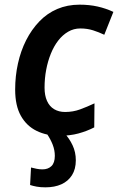

<svg xmlns="http://www.w3.org/2000/svg" viewBox="-20 -572 506 823"><path d="M175 231Q153 231 137 228Q121 225 109 221L113 146Q125 149 137 151.5Q149 154 162 154Q186 154 200.5 140Q215 126 215 96Q215 72 206 48.5Q197 25 180 0H257Q277 21 291 50.5Q305 80 305 115Q305 153 288.5 179Q272 205 243 218Q214 231 175 231ZM234 10Q180 10 137 -11Q94 -32 69.5 -75.5Q45 -119 45 -188Q45 -246 57 -300Q69 -354 92 -399.5Q115 -445 148.5 -480Q182 -515 225.5 -533.5Q269 -552 321 -552Q363 -552 398.5 -544Q434 -536 466 -521L427 -423Q404 -434 379 -442Q354 -450 324 -450Q296 -450 272 -436Q248 -422 229.5 -398Q211 -374 198 -342Q185 -310 178 -273Q171 -236 171 -196Q171 -163 181.5 -139.5Q192 -116 212 -104Q232 -92 259 -92Q293 -92 323 -103Q353 -114 385 -129L384 -26Q353 -10 316.5 0Q280 10 234 10Z"/></svg>

Font: Noto Sans Display SemiBold
Style: Italic
Weight: 600
Italic angle: -12°
Designer: Monotype Design Team
Foundry: Monotype Imaging Inc.
Version: Version 2.003